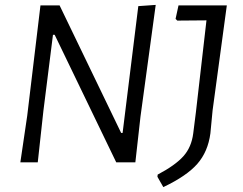

<svg xmlns="http://www.w3.org/2000/svg" viewBox="-20 -662 990 783"><path d="M553 -187 532 0H454L203 -520H196L157 -210L134 0H63L91 -190L145 -640H223L474 -120H480L544 -637L615 -642ZM847 -212 838 -118Q828 -43 784.5 6.5Q741 56 646 101L622 59L623 50Q695 12 728 -25Q761 -62 768 -118L779 -205L822 -579L703 -578L696 -585L708 -640H905Z"/></svg>

Font: Alegreya Sans SC
Style: Italic
Weight: 400
Italic angle: -7°
Designer: Juan Pablo del Peral
Foundry: Huerta Tipografica
Version: Version 2.008; ttfautohint (v1.6)